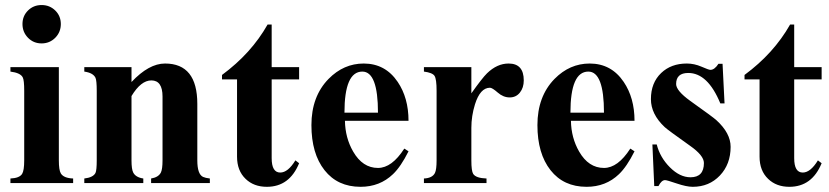

<svg xmlns="http://www.w3.org/2000/svg" viewBox="-20 -720 3261 755"><path d="M219.2 -625.5Q219.2 -593.8 197.3 -571.5Q175.3 -549.3 143.6 -549.3Q111.8 -549.3 90.1 -571.5Q68.4 -593.8 68.4 -625.5Q68.4 -657.2 90.1 -678.7Q111.8 -700.2 143.6 -700.2Q175.3 -700.2 197.3 -678.7Q219.2 -657.2 219.2 -625.5ZM267.6 0H21V-18.1Q56.2 -19.5 66.9 -36.1Q75.2 -49.3 75.2 -89.4V-362.8Q75.2 -405.3 69.3 -416Q60.1 -433.6 21 -438.5V-456.1H211.4V-89.4Q211.4 -51.3 219.2 -38.1Q230.5 -19.5 267.6 -18.1Z M805.2 0H574.2V-18.1Q603.5 -22.9 612.8 -42Q619.1 -55.2 619.1 -89.4V-340.3Q619.1 -403.8 575.2 -403.8Q534.2 -403.8 497.1 -342.3V-89.4Q497.1 -54.7 503.9 -41.5Q513.7 -22.5 543.5 -18.1V0H311.5V-18.1Q346.2 -22 355.5 -40Q360.4 -50.8 360.4 -89.4V-362.8Q360.4 -403.3 355.5 -414.1Q346.2 -433.6 311.5 -438.5V-456.1H497.1V-397.5Q565.4 -470.2 628.9 -470.2Q755.9 -470.2 755.9 -311.5V-89.4Q755.9 -35.2 778.3 -24.4Q788.1 -20 805.2 -18.1Z M1156.2 -78.1Q1118.2 14.6 1029.3 14.6Q978 14.6 945.8 -16.6Q912.1 -48.8 912.1 -104V-407.7H853V-425.3Q968.3 -510.3 1032.2 -623.5H1048.3V-456.1H1156.2V-407.7H1048.3V-98.1Q1048.3 -41.5 1082 -41.5Q1112.3 -41.5 1141.6 -89.4Z M1586.4 -125Q1556.2 -64.5 1525.4 -35.2Q1473.6 14.6 1397.9 14.6Q1307.6 14.6 1256.1 -50.8Q1204.6 -116.2 1204.6 -228Q1204.6 -340.8 1272 -409.7Q1331.5 -470.2 1410.2 -470.2Q1495.1 -470.2 1543.9 -397.9Q1586.4 -335 1586.4 -245.1H1336.4Q1337.4 -178.2 1368.7 -124Q1405.8 -59.6 1466.3 -59.6Q1521 -59.6 1569.8 -135.7ZM1466.3 -276.9Q1466.3 -438.5 1404.8 -438.5Q1334.5 -438.5 1334.5 -276.9Z M2039.6 -403.8Q2039.6 -375 2024.4 -356Q2009.3 -336.9 1984.4 -336.9Q1959 -336.9 1937.3 -356Q1915.5 -375 1906.7 -375Q1868.2 -375 1847.7 -309.6Q1833.5 -263.7 1833.5 -217.3V-89.4Q1833.5 -47.4 1840.8 -36.1Q1851.6 -19.5 1893.1 -18.1V0H1647V-18.1Q1680.2 -19.5 1690.4 -40Q1696.8 -53.2 1696.8 -89.4V-362.8Q1696.8 -409.2 1688.7 -421.6Q1680.7 -434.1 1647 -438.5V-456.1H1833.5V-353Q1876.5 -413.6 1895 -431.6Q1934.6 -470.2 1980 -470.2Q2039.6 -470.2 2039.6 -403.8Z M2475.1 -125Q2444.8 -64.5 2414.1 -35.2Q2362.3 14.6 2286.6 14.6Q2196.3 14.6 2144.8 -50.8Q2093.3 -116.2 2093.3 -228Q2093.3 -340.8 2160.6 -409.7Q2220.2 -470.2 2298.8 -470.2Q2383.8 -470.2 2432.6 -397.9Q2475.1 -335 2475.1 -245.1H2225.1Q2226.1 -178.2 2257.3 -124Q2294.4 -59.6 2355 -59.6Q2409.7 -59.6 2458.5 -135.7ZM2355 -276.9Q2355 -438.5 2293.5 -438.5Q2223.1 -438.5 2223.1 -276.9Z M2853 -142.6Q2853 -74.2 2810.8 -29.8Q2768.6 14.6 2704.1 14.6Q2679.7 14.6 2641.1 1.5Q2602.5 -11.7 2595.2 -11.7Q2581.1 -11.7 2569.3 11.7H2552.7L2545.4 -151.9H2562.5Q2575.2 -101.1 2614.3 -62Q2653.3 -22.9 2695.3 -22.9Q2748 -22.9 2748 -79.1Q2748 -108.4 2693.8 -146.5Q2605 -209.5 2593.8 -220.2Q2539.6 -271 2539.6 -330.1Q2539.6 -394.5 2580.1 -433.1Q2619.1 -470.2 2680.7 -470.2Q2710 -470.2 2738.5 -457.8Q2767.1 -445.3 2773.4 -445.3Q2790 -445.3 2805.2 -469.2H2821.3L2829.1 -313.5H2812.5Q2763.2 -433.1 2686.5 -433.1Q2638.7 -433.1 2638.7 -389.6Q2638.7 -363.3 2694.3 -323.2Q2785.6 -258.3 2797.4 -247.1Q2853 -196.3 2853 -142.6Z M3210.9 -78.1Q3172.9 14.6 3084 14.6Q3032.7 14.6 3000.5 -16.6Q2966.8 -48.8 2966.8 -104V-407.7H2907.7V-425.3Q3022.9 -510.3 3086.9 -623.5H3103V-456.1H3210.9V-407.7H3103V-98.1Q3103 -41.5 3136.7 -41.5Q3167 -41.5 3196.3 -89.4Z"/></svg>

Font: Dai Banna SIL Light
Style: Bold
Weight: 700
Designer: Victor Gaultney
Foundry: SIL International
Version: Version 2.001